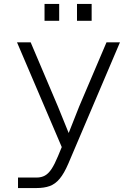

<svg xmlns="http://www.w3.org/2000/svg" viewBox="-20 -760 690 970"><path d="M273 -221 327 -88 380 -222 518 -546H586L325 67Q304 116 281.5 143Q259 170 231 180Q203 190 165 190H71V137H165Q189 137 207 127Q225 117 240.5 93.5Q256 70 273 29L292 -17L66 -546H135ZM369 -655V-740H443V-655ZM205 -655V-740H279V-655Z"/></svg>

Font: Azeret Mono Thin ExtraLight
Style: Regular
Weight: 250
Version: Version 1.002